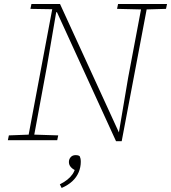

<svg xmlns="http://www.w3.org/2000/svg" viewBox="-20 -696 849 953"><path d="M19 0 24 -24 130 -28H143L269 -24L264 0ZM117 0 242 -665H264L213 -367L145 0ZM561 -652 566 -676H809L804 -652L701 -649H688ZM585 -37 567 -20 616 -310 685 -676H713L584 5H556L263 -635L253 -637L252 -650L131 -652L136 -676H278L571 -37ZM381 107Q381 134 370.5 159Q360 184 339 203.5Q318 223 286 237L277 219Q299 208 314.5 195.5Q330 183 340 168.5Q350 154 355 134L356 151Q340 143 331 132.5Q322 122 322 108Q322 94 331 84Q340 74 355 74Q363 74 368 75.5Q373 77 376 80Q378 84 379.5 91Q381 98 381 107Z"/></svg>

Font: Source Serif 4 ExtraLight
Style: Italic
Weight: 250
Italic angle: -12°
Designer: Frank Grießhammer
Foundry: Adobe Systems Incorporated
Version: Version 4.004;hotconv 1.0.116;makeotfexe 2.5.65601